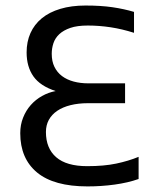

<svg xmlns="http://www.w3.org/2000/svg" viewBox="-20 -666 590 694"><path d="M481 -19V-99.1C456.5 -89 429.6 -80.9 400.1 -74.7C370.7 -68.5 335.8 -65.4 295.4 -65.4C245.3 -65.4 207.8 -76.2 183.1 -97.7C158.4 -119.1 146 -149.6 146 -189C146 -205.2 149.5 -219.8 156.5 -232.7C163.5 -245.5 173.6 -256.4 186.8 -265.4C200 -274.3 216 -281.2 234.9 -285.9C253.7 -290.6 274.9 -293 298.3 -293H432.1V-364.7H300.3C280.4 -364.7 262.4 -366.9 246.1 -371.3C229.8 -375.7 215.8 -382.3 204.1 -391.1C192.4 -399.9 183.3 -411 176.8 -424.3C170.2 -437.7 167 -453.5 167 -471.7C167 -484.7 169 -497.4 173.1 -509.8C177.2 -522.1 184.2 -533 194.3 -542.5C204.4 -551.9 217.8 -559.5 234.4 -565.2C251 -570.9 272 -573.7 297.4 -573.7C324.7 -573.7 352.2 -571.6 379.9 -567.4C407.6 -563.2 435.7 -556.5 464.4 -547.4V-623C440.3 -630.2 414.3 -635.8 386.5 -639.9C358.6 -644 326.2 -646 289.1 -646C254.9 -646 224.5 -642 198 -634C171.5 -626.1 149.2 -614.7 131.1 -599.9C113 -585 99.4 -567.2 90.1 -546.4C80.8 -525.6 76.2 -502.3 76.2 -476.6C76.2 -442.1 84.4 -413.2 100.8 -389.9C117.3 -366.6 144 -349 181.2 -336.9C163.9 -333.7 147.5 -327.7 132.1 -319.1C116.6 -310.5 103 -299.6 91.3 -286.4C79.6 -273.2 70.3 -258 63.5 -240.7C56.6 -223.5 53.2 -204.8 53.2 -184.6C53.2 -123.4 73.5 -76 114 -42.5C154.5 -9 215.3 7.8 296.4 7.8C329.6 7.8 362.2 5.6 394.3 1.2C426.4 -3.2 455.2 -9.9 481 -19Z"/></svg>

Font: CodeNewRoman Nerd Font Mono
Style: Regular
Weight: 400
Monospace: yes
Designer: Sam Radian
Foundry: Code New Roman
Version: Version 2.00 November 29, 2014;Nerd Fonts 3.2.1